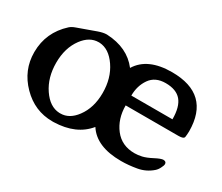

<svg xmlns="http://www.w3.org/2000/svg" viewBox="-92 -694 1078 934"><g transform="rotate(30 447.0 -227.5)"><path d="M282.2 -476.6Q399.4 -471.2 460 -392.1Q511.7 -476.6 647.9 -476.6Q862.3 -476.6 863.3 -269Q862.8 -249 860.8 -236.3Q858.9 -223.6 829.6 -223.6H532.7Q532.7 -148.4 573.2 -95.9Q613.8 -43.5 685.5 -43.5Q704.1 -43.5 726.1 -48.3Q748 -53.2 779.8 -69.8Q811.5 -86.4 824.7 -86.4Q833 -86.4 838.4 -81.1Q841.3 -76.7 841.3 -71.8Q841.3 -63.5 834 -49.8Q826.7 -34.2 815.4 -24.4Q780.8 5.9 735.6 13.9Q690.4 22 647.9 22Q509.8 22 457.5 -59.1Q394.5 18.6 270 22H262.2Q162.6 22 90.8 -51.3Q18.1 -125 18.1 -225.6V-227.1Q18.6 -337.4 101.6 -413.1Q112.8 -423.3 132.3 -430.2Q151.9 -437 188 -450.2Q209.5 -458 235.4 -467.3Q262.2 -476.6 280.3 -476.6ZM532.7 -278.8H763.7Q763.7 -349.1 735.6 -382.1Q707.5 -415 647.9 -415Q589.4 -415 561 -374.3Q532.7 -333.5 532.7 -278.8ZM271 -424.3H265.6Q215.3 -424.3 177.7 -374Q136.2 -317.9 136.2 -234.9Q136.2 -151.9 176.5 -92.5Q216.8 -33.2 271 -30.8H277.3Q327.1 -30.8 364.3 -81.1Q405.8 -136.7 405.8 -219.7Q405.8 -302.7 365.2 -362.1Q324.7 -421.4 271 -424.3Z"/></g></svg>

Font: Caudex
Style: Bold
Weight: 700
Version: Version 1.01